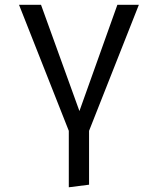

<svg xmlns="http://www.w3.org/2000/svg" viewBox="-20 -560 655 797"><path d="M265.6 217.4V-16.9L59 -540H150.3L309.7 -99L467.2 -540H556.4L349.7 -16.9V206.7Z"/></svg>

Font: FiraCode Nerd Font
Style: Regular
Weight: 400
Designer: Carrois Corporate, Edenspiekermann AG, Nikita Prokopov
Foundry: Carrois Corporate, Edenspiekermann AG, Nikita Prokopov
Version: Version 6.002;Nerd Fonts 2.1.0